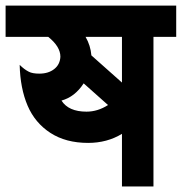

<svg xmlns="http://www.w3.org/2000/svg" viewBox="-30 -653 656 693"><path d="M111.8 -387.2Q144.5 -387.2 165.5 -403.6Q186.5 -419.9 188 -448.2Q188 -484.9 144 -520H-9.8V-632.8H606V-520H523.9V20H410.2V-169.9Q356.4 -137.2 288.1 -137.2Q207.5 -137.2 151.9 -173.3Q96.2 -209.5 69.6 -271.7Q43 -334 41 -418.9Q57.6 -402.3 74.2 -394Q87.4 -387.2 111.8 -387.2ZM272 -352.1Q240.2 -303.2 191.9 -290Q217.3 -250 282.2 -250Q322.8 -250 359.9 -273.9ZM299.8 -453.1 410.2 -355V-520H278.8Q296.9 -488.8 299.8 -453.1Z"/></svg>

Font: Miedinger*
Style: Bold
Weight: 700
Version: Version 001.000